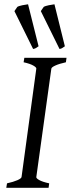

<svg xmlns="http://www.w3.org/2000/svg" viewBox="-20 -889 335 909"><path d="M292 -594.2Q261.2 -587.4 242.7 -579.1Q224.1 -570.8 223.1 -564L151.9 -50.8Q150.9 -44.9 166 -36.4Q181.2 -27.8 212.9 -21L210 0H9.8L13.2 -21Q43.9 -27.8 62.3 -35.9Q80.6 -43.9 82 -50.8L151.9 -564Q152.8 -569.8 137.7 -578.6Q122.6 -587.4 91.8 -594.2L95.2 -615.2H294.9ZM173.3 -836.4 187 -856.4Q190.9 -858.9 197.5 -860.8Q204.1 -862.8 211.4 -864.3Q218.8 -865.7 225.8 -866.7Q232.9 -867.7 237.8 -868.7L287.1 -669.9Q278.8 -664.1 273.9 -661.1Q269 -658.2 261.7 -657.2ZM48.3 -836.4 62 -856.4Q65.9 -858.9 72.5 -860.8Q79.1 -862.8 86.4 -864.3Q93.8 -865.7 100.8 -866.7Q107.9 -867.7 112.8 -868.7L162.6 -669.9Q154.3 -664.1 149.2 -661.1Q144 -658.2 136.7 -657.2Z"/></svg>

Font: Gentium Plus Eur
Style: Italic
Weight: 400
Italic angle: -8°
Designer: J. Victor Gaultney, Annie Olsen, Iska Routamaa, Becca Hirsbrunner
Foundry: SIL International
Version: Version 5.000